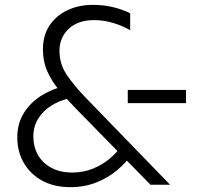

<svg xmlns="http://www.w3.org/2000/svg" viewBox="-20 -764 820 794"><path d="M272.2 -358.6Q228.6 -349.7 193.6 -328.1Q158.7 -306.5 138.3 -273.9Q117.9 -241.4 117.9 -199.9Q117.9 -157.1 137.2 -123Q156.6 -88.9 193 -69.7Q229.4 -50.5 278.5 -50.5Q325.5 -50.5 365.4 -67Q405.4 -83.6 435.3 -109.2Q465.2 -134.8 481.6 -161.3L526.6 -128.6Q502.5 -92.6 465.1 -60.8Q427.6 -29 378.4 -9.5Q329.2 10 271.2 10Q203.8 10 154.6 -16.8Q105.5 -43.7 78.5 -90.3Q51.5 -136.9 51.5 -196Q51.5 -251.8 77.7 -295.1Q103.9 -338.4 149.2 -367.4Q194.5 -396.3 250.5 -409.3ZM508.4 -337.6V-392.1H749.2V-337.6ZM683.4 0H602.3L290.5 -318.4Q253.8 -356.6 223.3 -393.1Q192.8 -429.5 175.2 -469.9Q157.5 -510.3 157.5 -559.1Q157.5 -617.8 185 -658.9Q212.5 -700.1 259.4 -722Q306.4 -743.9 364.5 -743.9Q411.2 -743.9 451.4 -733.5Q491.6 -723 518.3 -709V-639Q489.5 -656.1 450.4 -668.4Q411.2 -680.8 368.7 -680.8Q302.4 -680.8 264.2 -644.9Q226 -608.9 226 -553.9Q226 -499.8 255.3 -455.7Q284.7 -411.6 334.2 -360.3Z"/></svg>

Font: Roundo Variable
Style: Regular
Weight: 200
Designer: Shiva Nallaperumal
Foundry: Indian Type Foundry
Version: Version 2.000